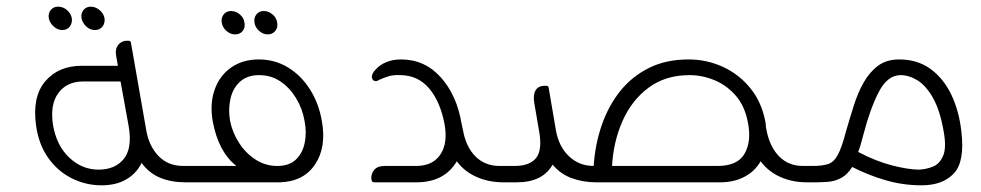

<svg xmlns="http://www.w3.org/2000/svg" viewBox="-20 -546 2939 575"><path d="M166 -456Q153 -456 141 -466.5Q129 -477 126 -492Q124 -506 132 -516Q140 -526 154 -526Q169 -526 180.5 -516Q192 -506 195 -492Q197 -477 189 -466.5Q181 -456 166 -456ZM264 -456Q250 -456 238.5 -466.5Q227 -477 224 -492Q222 -506 230 -516Q238 -526 252 -526Q266 -526 278 -516Q290 -506 293 -492Q295 -477 287 -466.5Q279 -456 264 -456ZM529 -49H561L570 0H535Q493 0 460 -13.5Q427 -27 404 -58Q389 -27 358.5 -9Q328 9 284 9Q237 9 195 -12Q153 -33 124.5 -73Q96 -113 88 -170Q76 -256 115.5 -302.5Q155 -349 225 -349H333L328 -378Q324 -399 334 -411.5Q344 -424 360 -424H365Q370 -424 372 -419L418 -156Q426 -109 454.5 -79Q483 -49 529 -49ZM275 -38Q325 -38 351 -70.5Q377 -103 365 -170L341 -302H229Q180 -302 154.5 -267Q129 -232 139 -170Q150 -109 188 -73.5Q226 -38 275 -38Z M684 -443Q670 -443 658 -453.5Q646 -464 644 -479Q642 -493 650 -503Q658 -513 672 -513Q686 -513 698 -503Q710 -493 712 -479Q715 -464 707 -453.5Q699 -443 684 -443ZM782 -443Q768 -443 756 -453.5Q744 -464 742 -479Q740 -493 748 -503Q756 -513 770 -513Q784 -513 796 -503Q808 -493 810 -479Q813 -464 804.5 -453.5Q796 -443 782 -443ZM944 -183Q958 -105 923.5 -53.5Q889 -2 818 0H546L538 -49H688Q634 -91 617 -183Q608 -236 623 -278Q638 -320 672.5 -344Q707 -368 755 -368Q803 -368 842.5 -344Q882 -320 908.5 -278Q935 -236 944 -183ZM810 -49Q846 -49 866 -68Q886 -87 892.5 -118Q899 -149 892 -184Q886 -220 867 -251.5Q848 -283 820 -302Q792 -321 756 -321Q721 -321 699.5 -302Q678 -283 670.5 -251.5Q663 -220 669 -184Q676 -149 696 -118Q716 -87 745.5 -68Q775 -49 810 -49Z M1476 -49H1509L1517 0H1487Q1444 0 1407.5 -16Q1371 -32 1348 -63Q1311 0 1227 0H1102Q1093 0 1093 -7L1092 -11Q1091 -25 1100.5 -37Q1110 -49 1133 -49H1226Q1276 -49 1299 -83.5Q1322 -118 1311 -176Q1298 -243 1264.5 -282Q1231 -321 1178 -321Q1158 -322 1143.5 -317.5Q1129 -313 1116 -307Q1110 -303 1106 -303Q1096 -303 1094 -313Q1092 -325 1106 -339Q1118 -352 1137 -360Q1156 -368 1181 -368Q1252 -368 1300 -314.5Q1348 -261 1362 -177L1367 -154Q1376 -105 1404.5 -77Q1433 -49 1476 -49Z M2385 -49H2419L2427 0H2396Q2353 0 2317 -16Q2281 -32 2258 -63Q2240 -32 2208.5 -16Q2177 0 2138 0H1766Q1726 0 1692 -12.5Q1658 -25 1635 -53Q1605 0 1528 0H1505L1497 -49H1521Q1567 -49 1586 -73.5Q1605 -98 1594 -156L1580 -238Q1576 -262 1584 -275.5Q1592 -289 1611 -289H1616Q1622 -289 1623 -284L1645 -155Q1654 -106 1684.5 -77.5Q1715 -49 1758 -49Q1762 -112 1781.5 -169.5Q1801 -227 1836 -271.5Q1871 -316 1922.5 -342Q1974 -368 2042 -368Q2096 -368 2144.5 -346Q2193 -324 2227.5 -281.5Q2262 -239 2273 -177L2274 -164L2276 -154Q2286 -105 2314 -77Q2342 -49 2385 -49ZM1813 -49H2129Q2189 -49 2210 -86Q2231 -123 2220 -178Q2211 -228 2183.5 -259.5Q2156 -291 2119.5 -306Q2083 -321 2045 -321Q1973 -321 1922.5 -283.5Q1872 -246 1844.5 -184Q1817 -122 1813 -49Z M2859 -153Q2870 -62 2836.5 -26.5Q2803 9 2740 9Q2685 9 2633 -6Q2581 -21 2532 -46Q2518 -23 2499 -13Q2480 -3 2460 -1.5Q2440 0 2422 0H2417L2408 -49H2414Q2442 -49 2459.5 -54.5Q2477 -60 2489 -82Q2501 -104 2514 -154Q2525 -192 2537 -230Q2549 -268 2566.5 -299Q2584 -330 2609.5 -349Q2635 -368 2673 -368Q2727 -368 2766 -340Q2805 -312 2828.5 -263.5Q2852 -215 2859 -153ZM2733 -38Q2754 -39 2774 -47Q2794 -55 2804.5 -79.5Q2815 -104 2806 -153Q2795 -216 2774 -253Q2753 -290 2727.5 -305.5Q2702 -321 2677 -321Q2638 -321 2612 -271Q2586 -221 2566 -144Q2562 -128 2558 -114.5Q2554 -101 2550 -91Q2603 -63 2652 -50.5Q2701 -38 2733 -38Z"/></svg>

Font: Zain Light
Style: Italic
Weight: 300
Italic angle: -10°
Designer: Zain,Boutros
Foundry: Mobile Telecommunications Company (Zain), 2024
Version: Version 1.51; ttfautohint (v1.8.4)